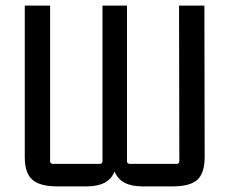

<svg xmlns="http://www.w3.org/2000/svg" viewBox="-20 -655 815 682"><path d="M289 7H183Q122 7 95 -16.5Q68 -40 68 -97V-635H158V-83Q158 -73 168 -73H334Q344 -73 344 -83V-635H431V-83Q431 -73 441 -73H607Q617 -73 617 -83L616 -635H706L707 -98Q707 -40 681 -16.5Q655 7 595 7H485Q408 7 387 -46Q366 7 289 7Z"/></svg>

Font: Gemunu Libre Medium
Style: Regular
Weight: 500
Designer: Puspanada Ekanayake, Sola Matas, Pathum Egodawatta, Kosala Senevirathne
Foundry: mooniak
Version: Version 1.100